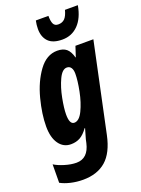

<svg xmlns="http://www.w3.org/2000/svg" viewBox="-212 -857 867 1177"><g transform="rotate(-20 222.0 -268.5)"><path d="M-27 207 -26 87Q-1 103 40 115.5Q81 128 116 128Q192 128 213 35L218 12Q224 -11 237 -54H234Q209 -19 183 -4.5Q157 10 123 10Q74 10 45 -31Q16 -72 16 -144Q16 -224 41.5 -322Q67 -420 117.5 -489Q168 -558 238 -558Q276 -558 297.5 -540Q319 -522 330 -481H332L354 -548H471L348 32Q325 141 268 190.5Q211 240 118 240Q77 240 38.5 231Q0 222 -27 207ZM295 -388Q295 -413 285.5 -427Q276 -441 258 -441Q228 -441 204.5 -391Q181 -341 168.5 -276Q156 -211 156 -171Q156 -107 187 -107Q219 -107 243.5 -157.5Q268 -208 281.5 -275.5Q295 -343 295 -388ZM173 -723Q173 -749 179 -777H261Q261 -742 269.5 -724.5Q278 -707 301 -707Q327 -707 343 -723Q359 -739 369 -777H453Q439 -697 397 -654Q355 -611 293 -611Q231 -611 202 -641Q173 -671 173 -723Z"/></g></svg>

Font: Noto Sans Display Ex Bold Cond
Style: Italic
Weight: 800
Width: 3
Italic angle: -12°
Designer: Monotype Design team
Foundry: Monotype Imaging Inc.
Version: Version 1.000